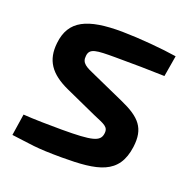

<svg xmlns="http://www.w3.org/2000/svg" viewBox="-98 -603 714 712"><g transform="rotate(20 259.0 -246.5)"><path d="M268 -504C131 -505 65 -474 55 -382C47 -312 77 -268 152 -234L276 -178C319 -159 340 -155 335 -125C330 -94 302 -86 181 -86C136 -86 68 -87 29 -90L16 -5C92 4 110 11 217 11C357 11 438 -3 453 -117C463 -193 432 -227 353 -262L228 -318C189 -335 168 -344 172 -374C175 -405 202 -406 276 -406C350 -406 409 -405 471 -403L485 -486C429 -495 339 -503 268 -504Z"/></g></svg>

Font: Exo 2 Semi Bold
Style: Italic
Weight: 600
Italic angle: -8°
Designer: Natanael Gama
Version: Version 1.001;PS 001.001;hotconv 1.0.88;makeotf.lib2.5.64775